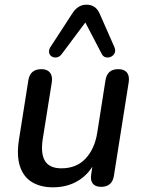

<svg xmlns="http://www.w3.org/2000/svg" viewBox="-20 -790 609 819"><path d="M206 9Q154 9 117.5 -12.5Q81 -34 65.5 -79.5Q50 -125 61 -195L101 -448Q105 -472 119 -483.5Q133 -495 157 -495Q181 -495 193 -480.5Q205 -466 201 -439L162 -195Q153 -133 172.5 -102.5Q192 -72 242 -72Q306 -72 345 -113.5Q384 -155 395 -225L430 -448Q434 -472 447.5 -483.5Q461 -495 485 -495Q510 -495 521.5 -480.5Q533 -466 529 -439L466 -41Q459 7 411 7Q388 7 376.5 -6Q365 -19 369 -46L381 -126L389 -107Q364 -51 316.5 -21Q269 9 206 9ZM468 -589Q474 -574 469 -563.5Q464 -553 453.5 -548Q443 -543 431.5 -545.5Q420 -548 414 -560L344 -694L243 -559Q235 -548 223 -545.5Q211 -543 201.5 -548.5Q192 -554 189.5 -565Q187 -576 195 -589L288 -732Q300 -751 315 -760.5Q330 -770 349 -770Q368 -770 382 -761Q396 -752 405 -732Z"/></svg>

Font: Nunito ExtraLight SemiBold
Style: Italic
Weight: 600
Italic angle: -9°
Version: Version 3.602